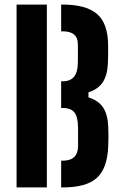

<svg xmlns="http://www.w3.org/2000/svg" viewBox="-20 -820 530 840"><path d="M52.5 0V-800H185V0ZM247.5 0V-117H254.5Q321 -117 321.5 -181Q322 -220.5 321.5 -260Q321 -308 305.8 -327.8Q290.5 -347.5 255 -347.5H247.5V-464.5H256Q320 -464.5 320.5 -545Q321 -566.5 321 -586.2Q321 -606 320.5 -627.5Q320.5 -683 254 -683H247.5V-800H254Q357.5 -800 405.2 -758.2Q453 -716.5 453 -620.5Q453 -597.5 453 -578.8Q453 -560 452 -541.5Q449.5 -490 429.2 -459.8Q409 -429.5 367 -416V-394Q410.5 -380.5 431 -349.8Q451.5 -319 453.5 -266Q454.5 -242.5 454.5 -223Q454.5 -203.5 453.5 -179.5Q449.5 -83.5 403.8 -41.8Q358 0 254.5 0Z"/></svg>

Font: Big Shoulders Stencil Text ExtraBold
Style: Regular
Weight: 800
Designer: Patric King
Foundry: XO Type Co
Version: Version 1.000